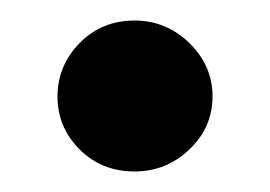

<svg xmlns="http://www.w3.org/2000/svg" viewBox="-20 -443 263 187"><path d="M111 -276Q79 -276 57.5 -297.5Q36 -319 36 -349Q36 -379 57.5 -401Q79 -423 111 -423Q142 -423 164.5 -401Q187 -379 187 -349Q187 -319 164.5 -297.5Q142 -276 111 -276Z"/></svg>

Font: Overpass Light
Style: Bold
Weight: 600
Designer: Delve Withrington, Thomas Jockin
Foundry: Delve Fonts
Version: Version 3.000;DELV;Overpass